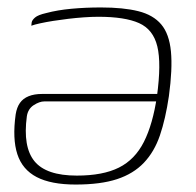

<svg xmlns="http://www.w3.org/2000/svg" viewBox="-20 -489 525 515"><path d="M251 -469Q311 -469 351 -459Q391 -449 412.5 -423.5Q434 -398 438.5 -351Q443 -304 433 -231Q424 -170 409 -126Q394 -82 366 -52.5Q338 -23 294 -8.5Q250 6 183 6Q117 6 78.5 -14Q40 -34 26.5 -75.5Q13 -117 22 -182Q25 -201 33.5 -213Q42 -225 57 -231Q72 -237 93 -237H418Q417 -228 414 -222.5Q411 -217 398 -217H99Q86 -217 70.5 -207Q55 -197 52 -177Q41 -95 72.5 -56.5Q104 -18 186 -18Q256 -18 299 -39.5Q342 -61 366 -108.5Q390 -156 401 -231Q413 -319 402 -364.5Q391 -410 353 -427Q315 -444 244 -444Q226 -444 205 -442.5Q184 -441 163 -438.5Q142 -436 123 -433Q104 -430 88 -426.5Q72 -423 64 -420L65 -429Q66 -435 74 -442Q82 -449 104 -454Q134 -462 171.5 -465.5Q209 -469 251 -469Z"/></svg>

Font: Genos Thin ExtraLight
Style: Italic
Weight: 250
Italic angle: -8°
Version: Version 1.010